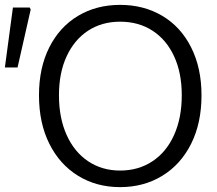

<svg xmlns="http://www.w3.org/2000/svg" viewBox="-28 -755 891 788"><path d="M132 -364Q132 -477 174.5 -561Q217 -645 292.5 -690Q368 -735 465 -735Q562 -735 638 -690Q714 -645 756.5 -560.5Q799 -476 799 -364Q799 -250 756.5 -165Q714 -80 638 -33.5Q562 13 465 13Q368 13 292.5 -33.5Q217 -80 174.5 -165Q132 -250 132 -364ZM718 -364Q718 -456 686.5 -524Q655 -592 598 -629Q541 -666 465 -666Q390 -666 333.5 -629Q277 -592 245.5 -524Q214 -456 214 -364Q214 -271 245.5 -201Q277 -131 334 -93Q391 -55 465 -55Q540 -55 597.5 -93Q655 -131 686.5 -201Q718 -271 718 -364ZM25 -724H94L98 -716L44 -478H-8Z"/></svg>

Font: Nebula Sans Book
Style: Regular
Weight: 400
Designer: Paul D. Hunt for Adobe (as Source Sans)
Foundry: Nebula Entertainment & Broadcasting LLC
Version: Version 1.010